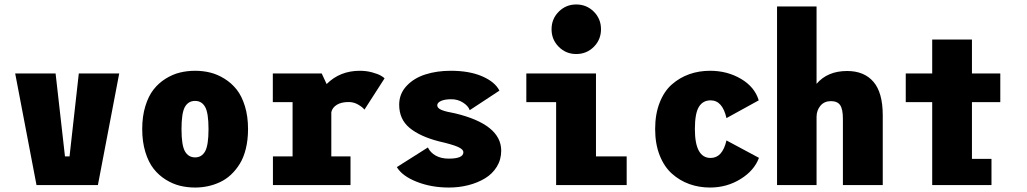

<svg xmlns="http://www.w3.org/2000/svg" viewBox="-20 -829 4600 860"><path d="M333 -500H514L418.5 0H143.5L48 -500H229L271 -128.5H291.5Z M854 11Q818.5 11 786 3Q753.5 -5 722.2 -24.5Q691 -44 668 -73.2Q645 -102.5 631 -148.2Q617 -194 617 -251Q617 -308 631 -353.5Q645 -399 667.8 -428Q690.5 -457 721.8 -476.5Q753 -496 785.8 -504Q818.5 -512 854 -512Q889 -512 921.5 -504Q954 -496 985.5 -476.5Q1017 -457 1040 -428Q1063 -399 1077 -353.5Q1091 -308 1091 -251Q1091 -203 1081.2 -163.2Q1071.5 -123.5 1054.2 -95.5Q1037 -67.5 1014.5 -46.5Q992 -25.5 965 -13Q938 -0.5 910.5 5.2Q883 11 854 11ZM854 -124Q883.5 -124 898.8 -151.2Q914 -178.5 914 -251Q914 -323 898.8 -350Q883.5 -377 854 -377Q823.5 -377 808.2 -350Q793 -323 793 -251Q793 -178 808.5 -151Q824 -124 854 -124Z M1464 -128.5H1550V0H1202.5V-128.5H1290.5V-371.5H1202V-500H1421L1443 -452.5Q1502.5 -512 1592 -512Q1621 -512 1647.2 -504.8Q1673.5 -497.5 1686.2 -490Q1699 -482.5 1702.5 -478L1612.5 -338Q1604.5 -348.5 1584.8 -360.2Q1565 -372 1541.5 -372Q1509 -372 1489 -359.8Q1469 -347.5 1464 -327Z M1991 11Q1911.5 11 1846.5 -14.8Q1781.5 -40.5 1757.5 -80.5L1896.5 -168.5Q1908 -145 1932 -131.8Q1956 -118.5 1990 -118.5Q2055.5 -118.5 2055.5 -147Q2055.5 -160.5 2030 -171.5Q2004.5 -182.5 1945.5 -196Q1860.5 -218 1814.2 -256.5Q1768 -295 1768 -360Q1768 -408.5 1800.8 -443.8Q1833.5 -479 1885 -495.5Q1936.5 -512 1999 -512Q2083 -512 2140.2 -487Q2197.5 -462 2217 -423L2084 -335.5Q2077.5 -354.5 2054 -369.5Q2030.5 -384.5 2002 -384.5Q1972 -384.5 1955.2 -376.8Q1938.5 -369 1938.5 -357.5Q1938.5 -344.5 1957.8 -336.5Q1977 -328.5 2017.5 -321.5Q2225 -272 2225 -154Q2225 -114 2205.2 -82Q2185.5 -50 2152.2 -30Q2119 -10 2077.5 0.5Q2036 11 1991 11Z M2561 -587Q2515 -587 2482.8 -619.2Q2450.5 -651.5 2450.5 -698Q2450.5 -744.5 2482.8 -776.8Q2515 -809 2561 -809Q2607.5 -809 2639.8 -776.8Q2672 -744.5 2672 -698Q2672 -651.5 2639.8 -619.2Q2607.5 -587 2561 -587ZM2649.5 -128.5H2787V0H2471V-371.5H2337.5V-500H2649.5Z M3379.5 -122Q3358.5 -65 3297 -27Q3235.5 11 3160.5 11Q3111 11 3067.8 -4.5Q3024.5 -20 2989.8 -51Q2955 -82 2934.8 -133.2Q2914.5 -184.5 2914.5 -251Q2914.5 -318 2934.8 -369.5Q2955 -421 2989.8 -451.2Q3024.5 -481.5 3067.8 -496.8Q3111 -512 3160.5 -512Q3237.5 -512 3299 -475.8Q3360.5 -439.5 3378.5 -379.5L3234 -300Q3216 -379.5 3163 -379.5Q3128 -379.5 3110.2 -350Q3092.5 -320.5 3092.5 -251Q3092.5 -121.5 3163 -121.5Q3216 -121.5 3234 -200Z M3460.5 0V-800H3637.5V-453.5Q3686.5 -511 3774.5 -511Q3850.5 -511 3892.2 -462.8Q3934 -414.5 3934 -312V0H3755.5V-297Q3755.5 -340 3743.2 -358Q3731 -376 3701.5 -376Q3672.5 -376 3655.2 -355.8Q3638 -335.5 3637.5 -306.5V0Z M4333.5 -117.5H4421V0H4155.5V-371.5H4037V-500H4155.5V-652H4333.5V-500H4460.5V-371.5H4333.5Z"/></svg>

Font: League Mono Narrow ExtraBold
Style: Regular
Weight: 800
Width: 3
Designer: Tyler Finck
Foundry: The League of Moveable Type / Tyler Finck
Version: Version 2.210